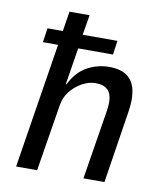

<svg xmlns="http://www.w3.org/2000/svg" viewBox="-80 -771 715 837"><g transform="rotate(10 277.5 -352.5)"><path d="M48 0 136 -554H69L78 -617H146L160 -705H249L234 -616H388L379 -554H225L199 -391H202Q231 -449 276.5 -473.5Q322 -498 372 -498Q424 -498 452.5 -477Q481 -456 489.5 -416Q498 -376 489 -321L439 0H346L396 -311Q401 -346 396.5 -369Q392 -392 375.5 -405Q359 -418 326 -418Q296 -418 266 -401Q236 -384 215 -357Q194 -330 189 -296L141 0Z"/></g></svg>

Font: Nunito Sans 7pt Condensed Medium
Style: Italic
Weight: 500
Width: 3
Italic angle: -9°
Designer: Vernon Adams
Foundry: Vernon Adams
Version: Version 3.101;gftools[0.9.27]